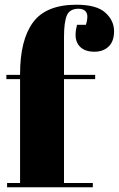

<svg xmlns="http://www.w3.org/2000/svg" viewBox="-20 -793 503 813"><path d="M313 -756Q275 -756 263 -727.5Q251 -699 251 -636V-476H383V-458H251V-18H373V0H10V-18H65V-458H7V-476H65V-480Q65 -624 120 -698.5Q175 -773 304 -773Q389 -773 426 -739.5Q463 -706 463 -661Q463 -618 440 -596Q417 -574 380 -574Q341 -574 320.5 -593.5Q300 -613 300 -645Q300 -664 306 -688H344Q355 -725 345.5 -740.5Q336 -756 313 -756Z"/></svg>

Font: Abril Fatface
Style: Regular
Weight: 400
Designer: Veronika Burian, Jos Scaglione
Foundry: TypeTogether
Version: Version 1.001